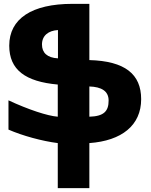

<svg xmlns="http://www.w3.org/2000/svg" viewBox="-20 -734 783 997"><path d="M444 -422V-714H356C145 -714 28 -637 28 -497C28 -371 112 -310 280 -295V-128C227 -132 127 -165 24 -213V-61C97 -29 200 -1 280 9V243H444V9C612 -3 713 -83 713 -219C713 -349 629 -417 444 -422ZM198 -503C198 -549 231 -575 281 -578V-431C225 -434 198 -460 198 -503ZM444 -128V-285C507 -283 544 -261 544 -212C544 -157 520 -130 444 -128Z"/></svg>

Font: Noto Sans Armenian Condensed Black
Style: Regular
Weight: 900
Width: 3
Designer: Monotype Design Team
Foundry: Monotype Imaging Inc.
Version: Version 2.008